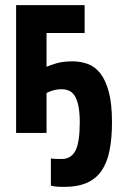

<svg xmlns="http://www.w3.org/2000/svg" viewBox="-20 -520 483 751"><path d="M162 0H43V-500H311V-391H162V-259Q176 -265 201 -272.5Q226 -280 264 -280Q295 -280 323 -270Q351 -260 372 -233.5Q393 -207 405.5 -161Q418 -115 418 -42Q418 21 408.5 68.5Q399 116 377.5 147.5Q356 179 320 195Q284 211 231 211Q209 211 197 209.5Q185 208 179 206V100Q184 101 196 101.5Q208 102 221 102Q258 102 275 69.5Q292 37 292 -41Q292 -79 287 -104Q282 -129 273 -144Q264 -159 250.5 -165Q237 -171 221 -171Q203 -171 186.5 -166Q170 -161 162 -156Z"/></svg>

Font: PT Sans Narrow
Style: Bold
Weight: 700
Width: 3
Designer: A.Korolkova, O.Umpeleva, V.Yefimov
Foundry: ParaType Ltd
Version: Version 2.003W OFL